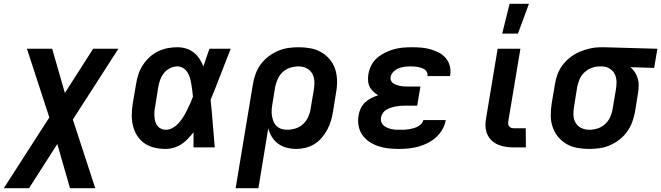

<svg xmlns="http://www.w3.org/2000/svg" viewBox="-53 -777 3485 1012"><path d="M-33 215 207 -158 89 -520H222L289 -287L438 -520H571L331 -147L449 215H316L249 -18L100 215Z M821 8Q790 8 761.5 1.5Q733 -5 709.5 -21Q686 -37 670.5 -61Q655 -85 648 -113.5Q641 -142 641.5 -172Q642 -202 647 -233L664 -333Q668 -359 676 -384Q684 -409 699 -432.5Q714 -456 734.5 -475Q755 -494 779.5 -506Q804 -518 830 -523Q856 -528 882 -528Q906 -528 928.5 -521Q951 -514 968.5 -500Q986 -486 998.5 -467Q1011 -448 1019 -427Q1027 -451 1035 -474Q1043 -497 1051 -520H1163Q1136 -453 1110.5 -385.5Q1085 -318 1057 -251Q1064 -188 1068.5 -125.5Q1073 -63 1079 0H967Q967 -20 967 -40Q967 -60 967 -80Q953 -62 937.5 -45.5Q922 -29 903.5 -17Q885 -5 863.5 1.5Q842 8 821 8ZM821 -93Q840 -93 857.5 -103Q875 -113 888.5 -128Q902 -143 912.5 -160Q923 -177 932 -195Q941 -213 949 -230.5Q957 -248 964 -267Q963 -283 960.5 -300Q958 -317 955.5 -333.5Q953 -350 948.5 -365.5Q944 -381 935.5 -395Q927 -409 913 -418Q899 -427 882 -427Q862 -427 843 -417.5Q824 -408 811 -391.5Q798 -375 791 -355.5Q784 -336 781 -317L765 -217Q762 -203 761 -189.5Q760 -176 761 -162.5Q762 -149 765.5 -136.5Q769 -124 776.5 -114Q784 -104 796 -98.5Q808 -93 821 -93Z M1309 215H1189L1280 -333Q1284 -360 1294 -387Q1304 -414 1321 -437.5Q1338 -461 1361.5 -479Q1385 -497 1411.5 -508.5Q1438 -520 1465.5 -524Q1493 -528 1520 -528Q1553 -528 1583.5 -522.5Q1614 -517 1640 -502Q1666 -487 1685.5 -463.5Q1705 -440 1714 -411.5Q1723 -383 1723.5 -351Q1724 -319 1718 -287L1702 -187Q1698 -163 1691 -139.5Q1684 -116 1672 -93.5Q1660 -71 1643 -51Q1626 -31 1604 -17.5Q1582 -4 1557.5 2Q1533 8 1509 8Q1483 8 1458 1.5Q1433 -5 1413 -19.5Q1393 -34 1380 -55.5Q1367 -77 1361 -101ZM1461 -93Q1483 -93 1505 -100Q1527 -107 1544.5 -123Q1562 -139 1571.5 -160.5Q1581 -182 1584 -203L1601 -303Q1605 -326 1604 -348.5Q1603 -371 1592.5 -389.5Q1582 -408 1562.5 -417.5Q1543 -427 1520 -427Q1498 -427 1476 -420Q1454 -413 1437 -397Q1420 -381 1410.5 -359.5Q1401 -338 1397 -317L1383 -230Q1380 -214 1379 -198Q1378 -182 1380.5 -166.5Q1383 -151 1388.5 -137Q1394 -123 1405 -112.5Q1416 -102 1430.5 -97.5Q1445 -93 1461 -93Z M2050 8Q2022 8 1994.5 5Q1967 2 1941.5 -6.5Q1916 -15 1894 -29.5Q1872 -44 1857 -65.5Q1842 -87 1837 -114Q1832 -141 1837 -169Q1840 -188 1848.5 -206Q1857 -224 1871.5 -237.5Q1886 -251 1904 -260Q1922 -269 1940 -275Q1927 -283 1914.5 -294.5Q1902 -306 1895 -320.5Q1888 -335 1887 -352.5Q1886 -370 1889 -388Q1893 -411 1904.5 -433.5Q1916 -456 1935.5 -472.5Q1955 -489 1977.5 -500Q2000 -511 2023.5 -517.5Q2047 -524 2070.5 -526Q2094 -528 2117 -528Q2143 -528 2167.5 -526Q2192 -524 2215 -517.5Q2238 -511 2259.5 -500Q2281 -489 2296 -471.5Q2311 -454 2317.5 -430.5Q2324 -407 2320 -382L2319 -376H2200V-377Q2202 -387 2197.5 -396Q2193 -405 2185.5 -410.5Q2178 -416 2169 -419Q2160 -422 2149.5 -424Q2139 -426 2129 -426.5Q2119 -427 2109 -427Q2094 -427 2078.5 -425Q2063 -423 2048 -417Q2033 -411 2021 -399Q2009 -387 2006 -372Q2004 -361 2008 -352Q2012 -343 2020 -337.5Q2028 -332 2037.5 -329Q2047 -326 2056.5 -324Q2066 -322 2076.5 -321.5Q2087 -321 2097 -321H2163L2146 -220H2080Q2068 -220 2055.5 -219Q2043 -218 2030.5 -215.5Q2018 -213 2006 -209Q1994 -205 1982.5 -198Q1971 -191 1964 -179.5Q1957 -168 1955 -156Q1953 -144 1957 -133Q1961 -122 1969.5 -115Q1978 -108 1988.5 -103.5Q1999 -99 2010.5 -96.5Q2022 -94 2034 -93.5Q2046 -93 2059 -93Q2070 -93 2081 -93.5Q2092 -94 2103.5 -96Q2115 -98 2126 -101Q2137 -104 2148 -109.5Q2159 -115 2167.5 -124Q2176 -133 2178 -144H2297L2296 -143Q2292 -118 2278.5 -94.5Q2265 -71 2245 -53Q2225 -35 2201 -23Q2177 -11 2151.5 -4Q2126 3 2100.5 5.5Q2075 8 2050 8Z M2719 0H2657Q2635 0 2614 -3Q2593 -6 2573.5 -14Q2554 -22 2539 -36Q2524 -50 2515.5 -69Q2507 -88 2506 -109.5Q2505 -131 2509 -153L2570 -520H2690L2626 -137Q2625 -129 2626 -122Q2627 -115 2631.5 -110Q2636 -105 2642.5 -103Q2649 -101 2657 -101H2718ZM2594 -600 2633 -757H2735L2677 -600Z M3053 8Q3020 8 2989.5 2.5Q2959 -3 2933 -18Q2907 -33 2888 -56.5Q2869 -80 2859.5 -108.5Q2850 -137 2850 -169Q2850 -201 2855 -233L2872 -333Q2876 -360 2886 -386.5Q2896 -413 2914 -436Q2932 -459 2955 -476.5Q2978 -494 3004.5 -505Q3031 -516 3058.5 -522Q3086 -528 3113 -528H3131L3412 -520L3395 -419L3270 -423Q3284 -411 3293.5 -396Q3303 -381 3308.5 -363Q3314 -345 3313.5 -325.5Q3313 -306 3310 -287L3294 -187Q3289 -160 3279 -133Q3269 -106 3252 -82.5Q3235 -59 3212 -41Q3189 -23 3162.5 -11.5Q3136 0 3108 4Q3080 8 3053 8ZM3053 -93Q3075 -93 3097 -100Q3119 -107 3136.5 -123Q3154 -139 3163.5 -160.5Q3173 -182 3176 -203L3193 -303Q3197 -325 3196.5 -346.5Q3196 -368 3187.5 -386Q3179 -404 3161 -415Q3143 -426 3122 -427H3107Q3086 -427 3065 -419Q3044 -411 3027 -395Q3010 -379 3001.5 -358.5Q2993 -338 2989 -317L2973 -217Q2969 -194 2969.5 -171.5Q2970 -149 2980.5 -130.5Q2991 -112 3010.5 -102.5Q3030 -93 3053 -93Z"/></svg>

Font: Iosevka Aile Oblique
Style: Bold
Weight: 700
Italic angle: -9°
Designer: Belleve Invis
Foundry: Belleve Invis
Version: Version 31.1.0; ttfautohint (v1.8.4)